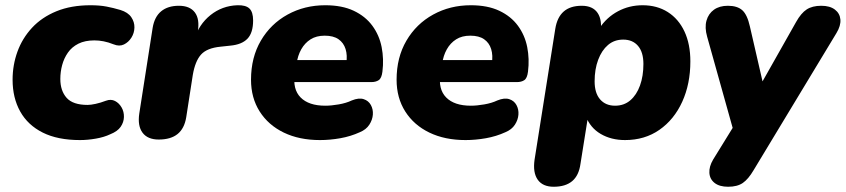

<svg xmlns="http://www.w3.org/2000/svg" viewBox="-20 -523 3224 732"><path d="M285 11Q200 11 143 -17.5Q86 -46 57 -98Q28 -150 28 -219Q28 -275 46.5 -326Q65 -377 102 -417Q139 -457 195 -480Q251 -503 325 -503Q360 -503 386 -498Q412 -493 439 -485Q468 -476 480.5 -457.5Q493 -439 492.5 -418Q492 -397 481 -379.5Q470 -362 452.5 -353.5Q435 -345 413 -354Q393 -362 375 -365.5Q357 -369 340 -369Q304 -369 279 -356.5Q254 -344 239 -322.5Q224 -301 217 -275Q210 -249 210 -222Q210 -177 234 -150Q258 -123 314 -123Q326 -123 344.5 -127Q363 -131 384 -139Q403 -146 418.5 -138Q434 -130 443.5 -113.5Q453 -97 452.5 -77Q452 -57 440 -39.5Q428 -22 400 -11Q377 0 345.5 5.5Q314 11 285 11Z M585 9Q543 9 523.5 -17Q504 -43 511 -90L562 -417Q569 -459 594.5 -480Q620 -501 662 -501Q704 -501 723 -475.5Q742 -450 734 -402L729 -371H720Q738 -430 782.5 -465.5Q827 -501 885 -503Q917 -504 931 -490.5Q945 -477 945 -445Q945 -398 923.5 -375.5Q902 -353 858 -349L821 -345Q769 -340 746.5 -315Q724 -290 715 -237L690 -76Q683 -33 657 -12Q631 9 585 9Z M1200 11Q1121 11 1062 -17.5Q1003 -46 970 -98Q937 -150 937 -219Q937 -304 974.5 -368Q1012 -432 1076.5 -467.5Q1141 -503 1220 -503Q1284 -503 1328.5 -482Q1373 -461 1399.5 -425Q1426 -389 1435 -343.5Q1444 -298 1438 -250Q1435 -225 1424 -217.5Q1413 -210 1395 -210H1082L1094 -294H1316L1300 -281Q1305 -312 1297.5 -336Q1290 -360 1270.5 -373.5Q1251 -387 1218 -387Q1186 -387 1164 -373Q1142 -359 1128.5 -335Q1115 -311 1111 -281L1104 -242Q1095 -183 1126 -151.5Q1157 -120 1220 -120Q1243 -120 1271.5 -125Q1300 -130 1321 -140Q1348 -151 1366.5 -145Q1385 -139 1394 -122.5Q1403 -106 1401.5 -86Q1400 -66 1388 -47.5Q1376 -29 1352 -19Q1317 -3 1277.5 4Q1238 11 1200 11Z M1755 11Q1676 11 1617 -17.5Q1558 -46 1525 -98Q1492 -150 1492 -219Q1492 -304 1529.5 -368Q1567 -432 1631.5 -467.5Q1696 -503 1775 -503Q1839 -503 1883.5 -482Q1928 -461 1954.5 -425Q1981 -389 1990 -343.5Q1999 -298 1993 -250Q1990 -225 1979 -217.5Q1968 -210 1950 -210H1637L1649 -294H1871L1855 -281Q1860 -312 1852.5 -336Q1845 -360 1825.5 -373.5Q1806 -387 1773 -387Q1741 -387 1719 -373Q1697 -359 1683.5 -335Q1670 -311 1666 -281L1659 -242Q1650 -183 1681 -151.5Q1712 -120 1775 -120Q1798 -120 1826.5 -125Q1855 -130 1876 -140Q1903 -151 1921.5 -145Q1940 -139 1949 -122.5Q1958 -106 1956.5 -86Q1955 -66 1943 -47.5Q1931 -29 1907 -19Q1872 -3 1832.5 4Q1793 11 1755 11Z M2091 189Q2049 189 2030 162Q2011 135 2018 86L2097 -413Q2104 -457 2129 -479Q2154 -501 2198 -501Q2240 -501 2258.5 -473.5Q2277 -446 2269 -397L2264 -365L2265 -415Q2293 -457 2336 -480Q2379 -503 2430 -503Q2485 -503 2526 -477Q2567 -451 2589.5 -403Q2612 -355 2612 -289Q2612 -203 2581 -135Q2550 -67 2494 -28Q2438 11 2363 11Q2310 11 2270 -12.5Q2230 -36 2213 -81L2222 -80L2193 102Q2187 146 2161.5 167.5Q2136 189 2091 189ZM2325 -120Q2359 -120 2383 -140.5Q2407 -161 2420 -197Q2433 -233 2433 -279Q2433 -324 2412.5 -348Q2392 -372 2356 -372Q2322 -372 2298 -351.5Q2274 -331 2260.5 -295Q2247 -259 2247 -213Q2247 -168 2268 -144Q2289 -120 2325 -120Z M2756 189Q2723 189 2704.5 174.5Q2686 160 2684.5 136Q2683 112 2699 85L2794 -69L2784 3L2676 -383Q2666 -418 2673.5 -444.5Q2681 -471 2702 -486Q2723 -501 2755 -501Q2791 -501 2810 -484Q2829 -467 2839 -422L2897 -170H2863L3015 -439Q3034 -473 3055.5 -487Q3077 -501 3111 -501Q3144 -501 3163 -486.5Q3182 -472 3184 -448.5Q3186 -425 3169 -397L2853 126Q2833 160 2812 174.5Q2791 189 2756 189Z"/></svg>

Font: Nunito ExtraLight Black
Style: Italic
Weight: 900
Italic angle: -9°
Version: Version 3.602